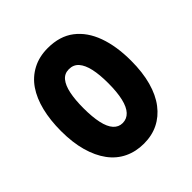

<svg xmlns="http://www.w3.org/2000/svg" viewBox="-144 -593 713 713"><g transform="rotate(-45 212.0 -237.0)"><path d="M213 15Q171 15 136.5 -1.5Q102 -18 78 -50.5Q54 -83 41 -129.5Q28 -176 28 -236Q28 -293 39.5 -339.5Q51 -386 73.5 -419Q96 -452 131 -470.5Q166 -489 211 -489Q274 -489 315 -457.5Q356 -426 376.5 -369.5Q397 -313 397 -237Q397 -176 384 -129Q371 -82 346.5 -50Q322 -18 288.5 -1.5Q255 15 213 15ZM211 -95Q233 -95 248 -111Q263 -127 270.5 -159Q278 -191 278 -238Q278 -283 271 -314Q264 -345 249.5 -361.5Q235 -378 211 -378Q188 -378 174 -361Q160 -344 153.5 -312.5Q147 -281 147 -237Q147 -191 154 -159Q161 -127 175.5 -111Q190 -95 211 -95Z"/></g></svg>

Font: Fredoka Condensed Medium
Style: Regular
Weight: 500
Width: 3
Designer: Ben Nathan
Foundry: Milena B. Brandão, Ben Nathan
Version: Version 2.001